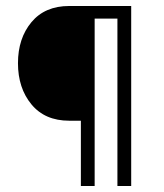

<svg xmlns="http://www.w3.org/2000/svg" viewBox="-20 -671 548 641"><path d="M211 -651H418V-50H372V-609H296V-50H250V-268H211Q130 -268 85 -322.5Q40 -377 40 -460Q40 -543 85 -597Q130 -651 211 -651Z"/></svg>

Font: Halant Light
Style: Regular
Weight: 300
Designer: Hitesh Malaviya (Devanagari), Satya Rajpurohit (Latin)
Foundry: Indian Type Foundry
Version: Version 1.101;PS 1.0;hotconv 1.0.78;makeotf.lib2.5.61930; tt